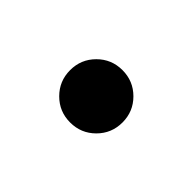

<svg xmlns="http://www.w3.org/2000/svg" viewBox="-36 -206 311 311"><g transform="rotate(45 120.0 -50.0)"><path d="M180 -50Q180 -25 162.5 -7.5Q145 10 120 10Q95 10 77.5 -7.5Q60 -25 60 -50Q60 -75 77.5 -92.5Q95 -110 120 -110Q145 -110 162.5 -92.5Q180 -75 180 -50Z"/></g></svg>

Font: Goli Light
Style: Regular
Weight: 300
Designer: jaikishan Patel
Foundry: MagicType
Version: Version 1.000